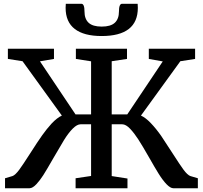

<svg xmlns="http://www.w3.org/2000/svg" viewBox="-20 -1003 1081 1023"><path d="M330.6 -982.9H413.6Q430.2 -982.9 430.2 -941.9Q430.2 -902.3 452.1 -881.8Q474.1 -861.3 522 -861.3Q569.8 -861.3 591.8 -881.8Q613.8 -902.3 613.8 -941.9Q613.8 -982.9 630.4 -982.9H713.4L714.4 -961.4Q714.4 -811 521.5 -811Q427.2 -811 378.4 -848.6Q329.6 -886.2 329.6 -961.4ZM903.8 0Q888.2 0 867.9 -20.8Q847.7 -41.5 825.7 -76.7Q802.7 -113.8 774.9 -163.1Q737.8 -228 716.6 -260.7Q695.3 -293.5 673.8 -316.4Q650.9 -340.8 630.9 -340.8H575.2V-64.9L659.2 -51.8V0H382.8V-53.2L465.3 -65.4V-340.8H409.7Q390.6 -340.8 367.7 -317.9Q344.7 -294.9 320.8 -256.3Q303.2 -228 265.6 -162.6Q228.5 -97.7 210.7 -69.8Q192.9 -42 174.3 -22Q153.8 0 137.2 0H6.8V-53.2L46.4 -64.9Q61 -69.8 82.5 -98.6Q99.6 -121.6 141.6 -187Q180.2 -247.6 204.6 -282Q229 -316.4 255.4 -345.2Q284.2 -375.5 309.6 -387.2L100.1 -676.8L22 -689V-743.2H267.6V-689L192.9 -676.3L382.3 -393.6H465.3V-676.3L384.3 -689V-743.2H656.7V-689L575.2 -676.8V-393.6H658.2L847.2 -675.8L772.9 -689V-743.2H1019.5V-689L940.9 -676.8L731 -387.2Q755.9 -376 783.7 -346.9Q811.5 -317.9 838.9 -278.8Q859.4 -248.5 898.9 -187Q940.9 -121.6 958 -98.6Q979.5 -69.8 994.6 -64.9L1034.2 -53.2V0Z"/></svg>

Font: Merriweather
Style: Regular
Weight: 400
Designer: Eben Sorkin
Foundry: Eben Sorkin
Version: Version 1.584; ttfautohint (v1.8.1)